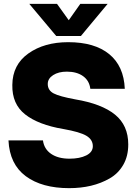

<svg xmlns="http://www.w3.org/2000/svg" viewBox="-20 -963 714 997"><path d="M334 -744Q471 -744 547 -682Q623 -620 628 -502H449Q444 -544 411.5 -567.5Q379 -591 327 -591Q284 -591 256 -573Q228 -555 228 -527Q228 -494 258.5 -478Q289 -462 371 -447Q508 -424 577 -368Q646 -312 646 -213Q646 -152 620 -107Q594 -62 549.5 -36.5Q505 -11 452.5 1.5Q400 14 339 14Q198 14 114 -48Q30 -110 24 -234H203Q209 -189 245.5 -164Q282 -139 341 -139Q394 -139 428 -156Q462 -173 462 -204Q462 -238 428.5 -258Q395 -278 309 -293Q179 -315 110.5 -369Q42 -423 44 -522Q45 -627 127.5 -685.5Q210 -744 334 -744ZM132 -943H276L337 -858L397 -943H539L400 -776H272Z"/></svg>

Font: Nacelle Heavy
Style: Regular
Weight: 800
Designer: Sora Sagano
Foundry: Sora Sagano
Version: Version 1.000;FEAKit 1.0